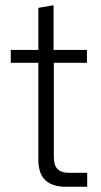

<svg xmlns="http://www.w3.org/2000/svg" viewBox="-20 -711 385 731"><path d="M230 0Q180 0 153 -24.5Q126 -49 126 -105V-472H21V-521H126V-681L184 -691V-521H311V-472H185V-113Q185 -81 199.5 -67Q214 -53 244 -53H312V0Z"/></svg>

Font: Mona Sans Light
Style: Regular
Weight: 300
Designer: Deni Anggara
Foundry: GitHub
Version: Version 2.000